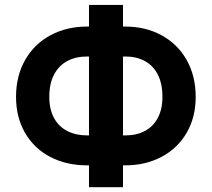

<svg xmlns="http://www.w3.org/2000/svg" viewBox="-20 -740 871 789"><path d="M784.2 -341.8Q784.2 -258.3 747.1 -194.3Q710 -130.4 644 -95.5Q578.1 -60.5 494.1 -60.5H485.4V29.3H345.7V-60.5H337.9Q252.9 -60.5 186.5 -95.2Q120.1 -129.9 83 -193.8Q45.9 -257.8 45.9 -341.8Q45.9 -428.2 83.5 -493.9Q121.1 -559.6 187.5 -595.2Q253.9 -630.9 337.9 -630.9H345.7V-719.7H485.4V-630.9H494.1Q578.1 -630.9 644 -595Q710 -559.1 747.1 -493.4Q784.2 -427.7 784.2 -341.8ZM182.6 -341.8Q182.6 -290.5 202.1 -254.9Q221.7 -219.2 256.8 -201.4Q292 -183.6 337.9 -183.6H345.7V-507.8H337.9Q291 -507.8 256.1 -489Q221.2 -470.2 201.9 -433.1Q182.6 -396 182.6 -341.8ZM495.1 -183.6Q541 -183.6 575.2 -201.7Q609.4 -219.7 628.4 -255.4Q647.5 -291 647.5 -341.8Q647.5 -396 628.7 -433.1Q609.9 -470.2 575.4 -489Q541 -507.8 495.1 -507.8H485.4V-183.6Z"/></svg>

Font: WEMIX Pretendard
Style: Bold
Weight: 700
Designer: Base glyphs from Inter by Rasmus Andersson; Hangeul glyphs from Noto Sans CJK(Source Han Sans) by Jang Soo-young and Kan
Foundry: Kil Hyung-jin
Version: Version 1.000